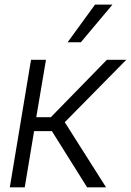

<svg xmlns="http://www.w3.org/2000/svg" viewBox="-20 -802 561 822"><path d="M22 0 112.8 -545.9H176.8L135.3 -300.3H197.8L437.5 -545.9H520.5L257.3 -278.8L434.1 0H353L202.1 -240.7H126L85.9 0ZM269.5 -621.1 386.7 -782.2H461.4L326.2 -621.1Z"/></svg>

Font: Inter Tight Light
Style: Italic
Weight: 300
Italic angle: -9.39999°
Designer: Rasmus Andersson
Foundry: rsms
Version: Version 3.004